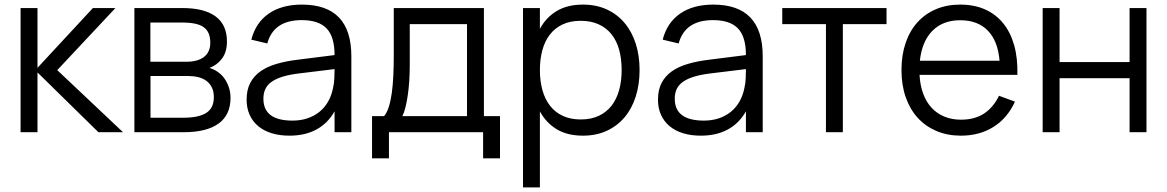

<svg xmlns="http://www.w3.org/2000/svg" viewBox="-20 -575 5076 835"><path d="M69.5 -540H143V-280L384 -540H482L229 -270L515 0H408L143 -260V0H69.5Z M778.5 0H564.5V-540H773Q868.5 -540 917.8 -503.5Q967 -467 967 -395Q967 -349.5 946 -321Q925 -292.5 891 -279.5Q910 -274 926.8 -262.5Q943.5 -251 955.8 -234Q968 -217 975.2 -195.5Q982.5 -174 982.5 -149Q982.5 -75.5 930.8 -37.8Q879 0 778.5 0ZM772 -477H634V-306.5H792Q815 -306.5 833.8 -311.5Q852.5 -316.5 866 -326.5Q879.5 -336.5 887 -352Q894.5 -367.5 894.5 -388.5Q894.5 -412 887.8 -428.8Q881 -445.5 866.5 -456.2Q852 -467 828.5 -472Q805 -477 772 -477ZM777 -63Q844 -63 877 -84Q910 -105 910 -152Q910 -177.5 901.2 -195Q892.5 -212.5 877.5 -223.5Q862.5 -234.5 842 -239.5Q821.5 -244.5 798 -244.5H634.5V-63Z M1293 -555Q1508 -555 1508 -330.5V0H1435V-91Q1406 -39 1356.5 -12Q1307 15 1239 15Q1195.5 15 1161 4.2Q1126.5 -6.5 1102.5 -26.8Q1078.5 -47 1065.5 -76Q1052.5 -105 1052.5 -141.5Q1052.5 -184 1068.2 -214.2Q1084 -244.5 1112.8 -264.8Q1141.5 -285 1182.2 -297Q1223 -309 1272.5 -315L1435 -335.5Q1435 -415 1400.5 -451.2Q1366 -487.5 1292 -487.5Q1170 -487.5 1142.5 -386L1073 -402.5Q1092 -476.5 1148.8 -515.8Q1205.5 -555 1293 -555ZM1279.5 -255.5Q1238.5 -250.5 1209.2 -241.5Q1180 -232.5 1161.2 -219.2Q1142.5 -206 1134 -187.8Q1125.5 -169.5 1125.5 -145.5Q1125.5 -50.5 1252 -50.5Q1287 -50.5 1316.5 -60.2Q1346 -70 1368.8 -88.2Q1391.5 -106.5 1406.5 -132.5Q1421.5 -158.5 1428 -190.5Q1433 -211 1434 -233.8Q1435 -256.5 1435 -274.5Z M1598 -70H1650.5Q1663 -85 1671 -110.5Q1679 -136 1683.8 -170Q1688.5 -204 1690.5 -245.5Q1692.5 -287 1692.5 -333.5V-540H2084.5V-70H2154.5V113.5H2081V0H1671.5V113.5H1598ZM2011 -70V-470H1762V-292.5Q1762 -256 1759.8 -222.2Q1757.5 -188.5 1753.2 -159.8Q1749 -131 1743.2 -108Q1737.5 -85 1730 -70Z M2254.5 240V-540H2328V-449.5Q2354.5 -499 2401 -527Q2447.5 -555 2515.5 -555Q2573 -555 2618.8 -534Q2664.5 -513 2696.2 -475.2Q2728 -437.5 2744.8 -385.2Q2761.5 -333 2761.5 -270.5Q2761.5 -207 2744.5 -154.2Q2727.5 -101.5 2695.5 -64Q2663.5 -26.5 2618 -5.8Q2572.5 15 2515.5 15Q2447 15 2401 -13Q2355 -41 2328 -90.5V240ZM2505.5 -55.5Q2550.5 -55.5 2584 -71.2Q2617.5 -87 2639.5 -115.2Q2661.5 -143.5 2672.5 -183Q2683.5 -222.5 2683.5 -270.5Q2683.5 -319.5 2672.5 -359Q2661.5 -398.5 2639.2 -426.2Q2617 -454 2583.5 -469.2Q2550 -484.5 2505.5 -484.5Q2460 -484.5 2426.8 -468.8Q2393.5 -453 2371.5 -424.8Q2349.5 -396.5 2338.8 -357.2Q2328 -318 2328 -270.5Q2328 -222 2339.2 -182.2Q2350.5 -142.5 2372.8 -114.2Q2395 -86 2428.2 -70.8Q2461.5 -55.5 2505.5 -55.5Z M3082 -555Q3297 -555 3297 -330.5V0H3224V-91Q3195 -39 3145.5 -12Q3096 15 3028 15Q2984.5 15 2950 4.2Q2915.5 -6.5 2891.5 -26.8Q2867.5 -47 2854.5 -76Q2841.5 -105 2841.5 -141.5Q2841.5 -184 2857.2 -214.2Q2873 -244.5 2901.8 -264.8Q2930.5 -285 2971.2 -297Q3012 -309 3061.5 -315L3224 -335.5Q3224 -415 3189.5 -451.2Q3155 -487.5 3081 -487.5Q2959 -487.5 2931.5 -386L2862 -402.5Q2881 -476.5 2937.8 -515.8Q2994.5 -555 3082 -555ZM3068.5 -255.5Q3027.5 -250.5 2998.2 -241.5Q2969 -232.5 2950.2 -219.2Q2931.5 -206 2923 -187.8Q2914.5 -169.5 2914.5 -145.5Q2914.5 -50.5 3041 -50.5Q3076 -50.5 3105.5 -60.2Q3135 -70 3157.8 -88.2Q3180.5 -106.5 3195.5 -132.5Q3210.5 -158.5 3217 -190.5Q3222 -211 3223 -233.8Q3224 -256.5 3224 -274.5Z M3572 0V-470H3382V-540H3835.5V-470H3645.5V0Z M4159 -54.5Q4219.5 -54.5 4260 -81.5Q4300.5 -108.5 4324.5 -158.5L4394 -133Q4361.5 -61.5 4300.8 -23.2Q4240 15 4159 15Q4100.5 15 4052.8 -5.2Q4005 -25.5 3971.2 -62.5Q3937.5 -99.5 3919 -152.2Q3900.5 -205 3900.5 -270Q3900.5 -335.5 3918.5 -388.2Q3936.5 -441 3970 -478Q4003.5 -515 4050.5 -535Q4097.5 -555 4156 -555Q4217 -555 4264 -534Q4311 -513 4343 -473.5Q4375 -434 4390.8 -377.5Q4406.5 -321 4404.5 -249.5H3979Q3981.5 -203.5 3995 -167.2Q4008.5 -131 4031.8 -106Q4055 -81 4087.2 -67.8Q4119.5 -54.5 4159 -54.5ZM4327 -311Q4320 -396.5 4276 -441.8Q4232 -487 4156 -487Q4080.5 -487 4035 -441Q3989.5 -395 3980.5 -311Z M4514.5 0V-540H4588V-305H4892.5V-540H4966V0H4892.5V-235H4588V0Z"/></svg>

Font: Vela Sans
Style: Regular
Weight: 400
Designer: Principal design: Mikhail Sharanda - project Manrope.
Design modification: Ravid Balaliev
Foundry: Mikhail Sharanda
Version: Version 1.001